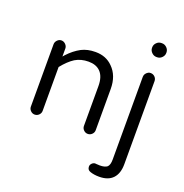

<svg xmlns="http://www.w3.org/2000/svg" viewBox="-159 -840 1161 1212"><g transform="rotate(20 421.5 -234.0)"><path d="M718.8 -604.5H724.6Q742.2 -604.5 755.9 -618.2Q769.5 -631.8 769.5 -649.4V-653.3Q769.5 -670.9 755.9 -684.6Q742.2 -698.2 724.6 -698.2H718.8Q701.2 -698.2 687.5 -684.6Q673.8 -670.9 673.8 -653.3V-649.4Q673.8 -631.8 687.5 -618.2Q701.2 -604.5 718.8 -604.5ZM161.1 -39.1V-334Q200.2 -382.8 238.3 -407.2Q277.3 -430.7 328.1 -430.7Q378.9 -430.7 407.2 -402.3Q438.5 -371.1 438.5 -306.6V-39.1Q438.5 -23.4 450.2 -11.7Q461.9 0 477.5 0Q494.1 0 505.9 -11.7Q517.6 -23.4 517.6 -39.1V-316.4Q517.6 -405.3 464.8 -457Q419.9 -502.9 349.6 -502.9Q348.6 -502.9 347.7 -502.9Q294.9 -502.9 254.9 -482.4Q210.9 -459 171.9 -417L161.1 -404.3V-458Q161.1 -473.6 148.9 -485.8Q136.7 -498 121.1 -498Q105.5 -498 93.8 -485.8Q82 -473.6 82 -458V-39.1Q82 -23.4 93.8 -11.7Q105.5 0 121.1 0Q137.7 0 149.4 -11.7Q161.1 -23.4 161.1 -39.1ZM637.7 229.5Q698.2 229.5 729.5 196.3Q760.7 163.1 760.7 100.6V-457Q760.7 -473.6 749 -485.4Q737.3 -497.1 720.7 -497.1Q710 -497.1 704.1 -493.2Q681.6 -479.5 681.6 -457V98.6Q681.6 134.8 667 148.4Q651.4 161.1 617.2 161.1Q608.4 161.1 601.6 160.2H598.6L586.9 159.2Q575.2 159.2 565.4 168.9Q555.7 178.7 555.7 190.4Q555.7 213.9 578.1 220.7Q603.5 229.5 637.7 229.5Z"/></g></svg>

Font: FakePearl
Style: Light
Weight: 350
Version: Version 1.2